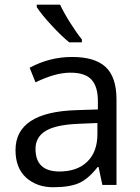

<svg xmlns="http://www.w3.org/2000/svg" viewBox="-20 -786 596 816"><path d="M231.9 -57.1Q307.6 -57.1 350.6 -98.6Q393.6 -140.1 394 -214.8V-263.2L313 -259.8Q216.8 -255.9 173.8 -229.5Q130.9 -203.1 130.9 -153.3Q130.9 -57.6 231.9 -57.1ZM475.1 -365.2V0H415L398.9 -76.2H395Q355.5 -25.4 315.4 -7.8Q275.4 9.8 206.1 9.8Q136.7 9.8 90.8 -31.2Q45.9 -72.3 45.9 -147.9Q45.9 -310.1 305.2 -317.9L396 -320.8V-354Q396.5 -417 369.1 -447.3Q341.8 -477.5 278.3 -477.1Q214.8 -477.1 130.9 -436L106 -498Q190.4 -543.9 286.6 -543.9Q382.8 -543.9 428.7 -501.5Q474.6 -459 475.1 -365.2ZM328.1 -606H274.4Q242.7 -631.3 199.2 -678.2Q155.8 -725.1 136.2 -755.9V-766.1H235.4Q251 -732.4 278.8 -688.5Q306.6 -644.5 328.1 -618.2Z"/></svg>

Font: OpenSans
Style: Regular
Weight: 400
Foundry: Ascender Corporation
Version: Version 1.10